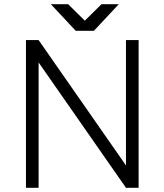

<svg xmlns="http://www.w3.org/2000/svg" viewBox="-20 -890 779 910"><path d="M221 -870 339 -744H425L543 -870H461L382 -792L303 -870ZM103 -700V0H163V-594L577 0H637V-700H577V-106L163 -700Z"/></svg>

Font: Unageo Variable
Style: Regular
Weight: 300
Designer: Richard Sepsi
Foundry: Richard Sepsi
Version: Version 2.200